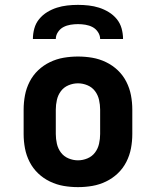

<svg xmlns="http://www.w3.org/2000/svg" viewBox="-20 -760 640 788"><path d="M300 8Q270 8 241 3Q212 -2 185 -15Q158 -28 136.5 -48.5Q115 -69 101.5 -95.5Q88 -122 82.5 -151Q77 -180 77 -210V-310Q77 -340 82.5 -369Q88 -398 101.5 -424.5Q115 -451 136.5 -471.5Q158 -492 185 -505Q212 -518 241 -523Q270 -528 300 -528Q330 -528 359 -523Q388 -518 415 -505Q442 -492 463.5 -471.5Q485 -451 498.5 -424.5Q512 -398 517.5 -369Q523 -340 523 -310V-210Q523 -180 517.5 -151Q512 -122 498.5 -95.5Q485 -69 463.5 -48.5Q442 -28 415 -15Q388 -2 359 3Q330 8 300 8ZM300 -102Q320 -102 339 -110Q358 -118 370 -134Q382 -150 386.5 -170Q391 -190 391 -210V-310Q391 -330 386.5 -350Q382 -370 370 -386Q358 -402 339 -410Q320 -418 300 -418Q280 -418 261 -410Q242 -402 230 -386Q218 -370 213.5 -350Q209 -330 209 -310V-210Q209 -190 213.5 -170Q218 -150 230 -134Q242 -118 261 -110Q280 -102 300 -102ZM115 -600Q115 -622 121 -643.5Q127 -665 141 -682Q155 -699 174 -710.5Q193 -722 213.5 -728.5Q234 -735 256 -737.5Q278 -740 300 -740Q322 -740 344 -737.5Q366 -735 386.5 -728.5Q407 -722 426 -710.5Q445 -699 459 -682Q473 -665 479 -643.5Q485 -622 485 -600H391Q391 -615 382 -628.5Q373 -642 359.5 -649Q346 -656 330.5 -658.5Q315 -661 300 -661Q285 -661 269.5 -658.5Q254 -656 240.5 -649Q227 -642 218 -628.5Q209 -615 209 -600Z"/></svg>

Font: Iosevka Etoile Extrabold
Style: Regular
Weight: 800
Designer: Belleve Invis
Foundry: Belleve Invis
Version: Version 22.1.2; ttfautohint (v1.8.4)